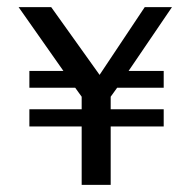

<svg xmlns="http://www.w3.org/2000/svg" viewBox="-20 -516 542 536"><path d="M289 0H208V-163H62V-211H208V-246L190 -271H62V-318H157L32 -496H123L258 -307L384 -496H460L339 -318H437V-271H307L289 -246V-211H437V-163H289Z"/></svg>

Font: Rosario
Style: Regular
Weight: 400
Designer: Hector Gatti
Foundry: Omnibus-Type
Version: Version 1.004